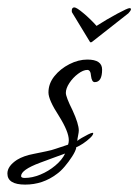

<svg xmlns="http://www.w3.org/2000/svg" viewBox="-46 -473 374 519"><path d="M155 -453Q161 -453 180 -437Q199 -421 215 -403Q243 -421 271 -436Q299 -451 304 -451Q308 -451 308 -448Q308 -446 305.5 -442.5Q303 -439 301 -437L203 -360Q199 -357 197 -360L149 -439Q148 -440 148 -444Q148 -453 155 -453ZM22 26Q-26 26 -26 -4Q-26 -24 0 -41Q18 -52 45 -57Q64 -61 79 -64Q94 -67 105 -71L138 -82Q139 -85 139.5 -88Q140 -91 140 -94Q140 -117 113 -160Q85 -203 85 -223Q85 -247 101 -267Q117 -287 141.5 -299.5Q166 -312 190 -312Q230 -312 230 -285Q230 -251 210 -251Q202 -251 200 -268Q199 -284 190 -284Q179 -284 165 -273.5Q151 -263 141.5 -248.5Q132 -234 132 -222Q132 -211 150 -175Q167 -138 167 -120Q167 -118 166.5 -114.5Q166 -111 165 -106Q164 -102 163.5 -98Q163 -94 163 -92Q166 -95 174.5 -100Q183 -105 192 -109.5Q201 -114 204 -114Q206 -114 206 -113Q206 -108 197.5 -100Q189 -92 178.5 -85Q168 -78 160 -75V-73Q158 -64 149 -50Q140 -36 129 -23Q118 -10 108 -3Q70 26 22 26ZM21 8Q41 8 63 -1Q85 -10 103.5 -25.5Q122 -41 130 -58Q110 -51 93 -44.5Q76 -38 62 -33Q11 -14 11 3Q11 8 21 8Z"/></svg>

Font: Petemoss
Style: Regular
Weight: 400
Designer: Robert E. Leuschke
Foundry: Robert E. Leuschke
Version: Version 1.010; ttfautohint (v1.8.3)